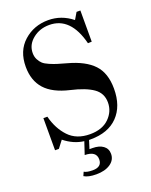

<svg xmlns="http://www.w3.org/2000/svg" viewBox="-178 -860 930 1180"><g transform="rotate(-20 287.0 -270.0)"><path d="M115 -47 79 0H54V-210H80Q101 -127 152 -73Q203 -19 291 -19Q371 -19 415.5 -62.5Q460 -106 460 -165Q460 -226 411.5 -260Q363 -294 267 -316Q160 -341 110 -397Q60 -453 60 -543Q60 -647 126.5 -706.5Q193 -766 287 -766Q373 -766 443 -710L469 -754H494V-550L469 -549Q422 -736 283 -736Q220 -736 174.5 -699Q129 -662 129 -608Q129 -584 138.5 -565.5Q148 -547 161 -535Q174 -523 201 -511.5Q228 -500 248 -494Q268 -488 307 -477Q418 -447 471 -390.5Q524 -334 524 -232Q524 -118 461 -53Q398 12 283 12H272L255 66H274Q318 66 344 85Q370 104 370 138Q370 178 335 202Q300 226 243 226Q190 226 163 209L174 184Q192 195 230 195Q290 195 290 145Q290 91 215 90L242 9Q175 1 115 -47Z"/></g></svg>

Font: Libre Bodoni
Style: Regular
Weight: 400
Designer: Pablo Impallari, Rodrigo Fuenzalida
Foundry: Pablo Impallari, Rodrigo Fuenzalida
Version: Version 1.001